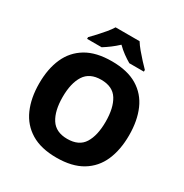

<svg xmlns="http://www.w3.org/2000/svg" viewBox="-209 -1094 1214 1268"><g transform="rotate(30 398.0 -460.5)"><path d="M741 -358Q741 -247 705 -164.5Q669 -82 593 -36Q517 10 398 10Q280 10 204 -36Q128 -82 91.5 -165Q55 -248 55 -359Q55 -470 91.5 -552Q128 -634 204 -679.5Q280 -725 399 -725Q518 -725 593.5 -679.5Q669 -634 705 -551.5Q741 -469 741 -358ZM234 -358Q234 -253 272.5 -193Q311 -133 398 -133Q487 -133 524.5 -193Q562 -253 562 -358Q562 -463 524.5 -523.5Q487 -584 399 -584Q311 -584 272.5 -523.5Q234 -463 234 -358ZM490 -931Q504 -908 527 -880.5Q550 -853 573.5 -827.5Q597 -802 615 -784V-771H504Q478 -786 450.5 -806Q423 -826 398 -851Q371 -826 345.5 -807Q320 -788 293 -771H182V-784Q201 -803 224.5 -828.5Q248 -854 270.5 -881Q293 -908 307 -931Z"/></g></svg>

Font: Noto Sans Malayalam ExtraBold
Style: Regular
Weight: 800
Designer: Jelle Bosma - Monotype Design Team
Foundry: Monotype Imaging Inc.
Version: Version 2.104; ttfautohint (v1.8.4.7-5d5b)